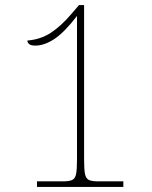

<svg xmlns="http://www.w3.org/2000/svg" viewBox="-20 -738 599 758"><path d="M126 0V-22H228Q253 -22 265 -27.5Q277 -33 280.5 -51.5Q284 -70 284 -108V-675Q234 -610 194.5 -584Q155 -558 120 -558Q102 -558 95 -564Q88 -570 88 -578Q140 -582 180.5 -608.5Q221 -635 261 -682L292 -718H312V-108Q312 -70 315.5 -51.5Q319 -33 331 -27.5Q343 -22 368 -22H467V0Z"/></svg>

Font: Noto Serif Myanmar Thin
Style: Regular
Weight: 100
Designer: Ben Mitchell and the Monotype Design Team
Foundry: Monotype Imaging Inc.
Version: Version 2.106; ttfautohint (v1.8.4.7-5d5b)